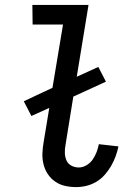

<svg xmlns="http://www.w3.org/2000/svg" viewBox="-20 -755 540 783"><path d="M290 8Q267 8 245 3Q223 -2 205 -14.5Q187 -27 175 -45Q163 -63 157.5 -85Q152 -107 153 -130Q154 -153 158 -176L181 -315L108 -282L77 -342L194 -397L237 -655H113L112 -735H341L293 -442L381 -482L412 -422L279 -361L247 -163Q244 -147 244.5 -131Q245 -115 251 -101Q257 -87 271 -79.5Q285 -72 301 -72Q317 -72 332.5 -81Q348 -90 358 -104.5Q368 -119 374 -135Q380 -151 383 -167L463 -158Q459 -138 451.5 -117.5Q444 -97 433 -78Q422 -59 407 -42Q392 -25 372.5 -13.5Q353 -2 332 3Q311 8 290 8Z"/></svg>

Font: Iosevka Medium
Style: Italic
Weight: 500
Italic angle: -9°
Monospace: yes
Designer: Belleve Invis
Foundry: Belleve Invis
Version: Version 32.5.0; ttfautohint (v1.8.4)